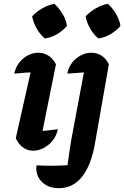

<svg xmlns="http://www.w3.org/2000/svg" viewBox="-20 -783 653 1009"><path d="M191 -33 164 -92Q197 -94 226.5 -97Q256 -100 284 -104Q277 -69 256.5 -44Q236 -19 209 -5Q182 9 154 9Q125 9 101 -8Q77 -25 63 -57L155 -466L173 -404Q138 -403 111 -401Q84 -399 55 -396Q62 -430 81.5 -454.5Q101 -479 127.5 -492.5Q154 -506 182 -506Q210 -506 234.5 -490.5Q259 -475 274 -445ZM266 -763Q291 -740 309 -709.5Q327 -679 332 -647Q311 -622 280 -603.5Q249 -585 216 -581Q191 -601 173 -632.5Q155 -664 149 -697Q171 -721 202 -739Q233 -757 266 -763ZM464 -406Q427 -403 395.5 -400.5Q364 -398 334 -396Q340 -430 359.5 -454.5Q379 -479 406 -492.5Q433 -506 460 -506Q489 -506 513.5 -490.5Q538 -475 552 -445ZM552 -445 478 -23Q458 87 410.5 146.5Q363 206 288 206Q250 206 222.5 190Q195 174 181 147Q167 120 172 86Q210 88 252.5 88Q295 88 335 85Q340 48 344.5 16Q349 -16 354 -45.5Q359 -75 365 -104L429 -445ZM547 -763Q572 -740 590 -709.5Q608 -679 613 -647Q592 -622 561 -603.5Q530 -585 497 -581Q472 -601 454 -632.5Q436 -664 430 -697Q452 -721 483 -739Q514 -757 547 -763Z"/></svg>

Font: Piazzolla Thin ExtraBold
Style: Italic
Weight: 800
Italic angle: -11.3°
Version: Version 2.005